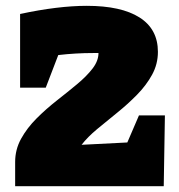

<svg xmlns="http://www.w3.org/2000/svg" viewBox="-20 -639 613 659"><path d="M32 0V-83Q32 -126 52.5 -163Q73 -200 105.5 -232.5Q138 -265 175 -294Q212 -323 244.5 -350Q277 -377 297.5 -403.5Q318 -430 318 -457Q309 -457 300 -457Q240 -457 180 -450L137 -338H49V-591Q114 -605 171.5 -612Q229 -619 278 -619Q396 -619 459 -579Q522 -539 522 -461Q522 -419 502 -382.5Q482 -346 450 -313.5Q418 -281 382 -252Q346 -223 313.5 -196Q281 -169 260 -142L417 -150L457 -243H546L542 0Z"/></svg>

Font: Piazzolla Black
Style: Regular
Weight: 900
Designer: Juan Pablo del Peral
Foundry: Huerta Tipografica
Version: Version 1.330